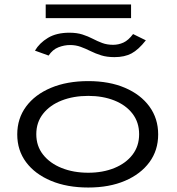

<svg xmlns="http://www.w3.org/2000/svg" viewBox="-20 -829 790 857"><path d="M374 8Q279 8 207.5 -22Q136 -52 96.5 -105Q57 -158 57 -229Q57 -300 96.5 -353.5Q136 -407 207.5 -437Q279 -467 374 -467Q468 -467 538 -437Q608 -407 647 -353.5Q686 -300 686 -229Q686 -158 647 -105Q608 -52 538 -22Q468 8 374 8ZM374 -58Q439 -58 490.5 -79Q542 -100 571.5 -138.5Q601 -177 601 -230Q601 -283 571.5 -321.5Q542 -360 490.5 -380.5Q439 -401 374 -401Q308 -401 255.5 -380.5Q203 -360 172.5 -321.5Q142 -283 142 -230Q142 -177 172.5 -138.5Q203 -100 255.5 -79Q308 -58 374 -58ZM574 -677 631 -649Q598 -607 567 -590.5Q536 -574 491 -574Q457 -574 431.5 -582Q406 -590 384 -601Q362 -612 340 -620Q318 -628 293 -628Q267 -628 241 -618Q215 -608 197 -581L136 -603Q156 -637 194 -660Q232 -683 290 -683Q323 -683 348 -675Q373 -667 394 -656Q415 -645 436.5 -637Q458 -629 485 -629Q509 -629 531 -639Q553 -649 574 -677ZM184 -748V-809H565V-748Z"/></svg>

Font: Inconsolata ExtraExpanded
Style: Regular
Weight: 400
Width: 8
Monospace: yes
Designer: Raph Levien, Cyreal, Brenton Simpson
Foundry: Raph Levien, Cyreal, Google
Version: Version 3.000; ttfautohint (v1.8.2.53-6de2)